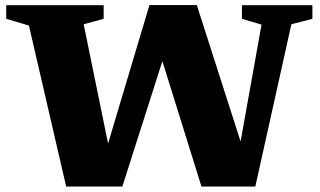

<svg xmlns="http://www.w3.org/2000/svg" viewBox="-20 -718 1232 740"><path d="M626 -545.5 451.5 1H235L91.5 -619.5L4 -645.5V-698H379.5V-645.5L302.5 -624.5L413 -84L371 -79.5L556 -698.5H738.5L938 -77L888 -65.5L988 -623L912.5 -645.5V-698H1184V-645.5L1103 -624.5L964 1H756.5L586.5 -544Z"/></svg>

Font: Newsreader 9pt
Style: Bold
Weight: 700
Designer: Hugues Gentile
Foundry: Production Type
Version: Version 1.003